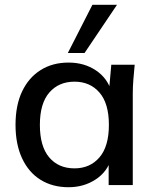

<svg xmlns="http://www.w3.org/2000/svg" viewBox="-20 -775 649 804"><path d="M267 9Q200 9 150 -22Q100 -53 72.5 -112Q45 -171 45 -252Q45 -334 72.5 -392Q100 -450 150 -481.5Q200 -513 267 -513Q333 -513 382 -480Q431 -447 447 -390H436L446 -504H544Q541 -473 538.5 -442.5Q536 -412 536 -383V0H435V-112H446Q430 -56 380.5 -23.5Q331 9 267 9ZM292 -70Q357 -70 396.5 -116Q436 -162 436 -252Q436 -342 396.5 -387.5Q357 -433 292 -433Q226 -433 186.5 -387.5Q147 -342 147 -252Q147 -162 186 -116Q225 -70 292 -70ZM264 -553 367 -755H470L334 -553Z"/></svg>

Font: Mulish ExtraLight SemiBold
Style: Regular
Weight: 600
Version: Version 3.603